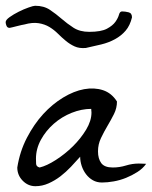

<svg xmlns="http://www.w3.org/2000/svg" viewBox="-42 -641 524 662"><path d="M17.6 -63.5Q26.4 -119.1 50.8 -166Q75.2 -212.9 106.9 -247.6Q138.7 -282.2 175.8 -304.7Q212.9 -327.1 248 -333.5Q283.2 -339.8 313 -330.1Q342.8 -320.3 361.3 -291Q361.3 -268.6 351.1 -248Q340.8 -227.5 328.6 -207Q316.4 -186.5 306.2 -165Q295.9 -143.6 295.9 -119.1Q295.9 -93.8 307.1 -78.6Q318.4 -63.5 346.7 -63.5Q370.1 -63.5 392.1 -70.3Q414.1 -77.1 436.5 -77.1Q440.4 -77.1 449.7 -76.7Q459 -76.2 461.9 -76.2Q450.2 -59.6 431.6 -47.9Q413.1 -36.1 392.6 -27.8Q372.1 -19.5 350.1 -15.6Q328.1 -11.7 309.6 -11.7Q292 -11.7 278.3 -19.5Q264.6 -27.3 254.9 -40Q245.1 -52.7 239.7 -68.8Q234.4 -85 234.4 -100.6Q219.7 -84 202.6 -65.9Q185.5 -47.9 166.5 -33.2Q147.5 -18.6 125.5 -8.8Q103.5 1 80.1 1Q54.7 1 36.1 -18.1Q17.6 -37.1 17.6 -63.5ZM82 -93.8Q82 -85.9 82.5 -76.2Q83 -66.4 94.7 -63.5Q119.1 -69.3 150.4 -89.4Q181.6 -109.4 209 -136.2Q236.3 -163.1 254.9 -193.8Q273.4 -224.6 273.4 -252.9Q273.4 -254.9 272.9 -259.3Q272.5 -263.7 272.5 -265.6Q239.3 -265.6 205.1 -252Q170.9 -238.3 143.6 -214.4Q116.2 -190.4 99.1 -159.2Q82 -127.9 82 -93.8ZM253.9 -475.6Q231.4 -473.6 215.3 -481Q199.2 -488.3 185.1 -500Q170.9 -511.7 157.7 -524.9Q144.5 -538.1 128.4 -547.9Q112.3 -557.6 91.3 -561Q70.3 -564.5 42 -556.6Q40 -556.6 32.2 -554.7Q24.4 -552.7 16.1 -550.8Q7.8 -548.8 0.5 -546.9Q-6.8 -544.9 -8.8 -544.9Q-16.6 -544.9 -19.5 -551.8Q-22.5 -558.6 -22.5 -564.5Q-22.5 -572.3 -8.8 -582Q4.9 -591.8 22.5 -600.6Q40 -609.4 56.6 -615.2Q73.2 -621.1 79.1 -621.1Q109.4 -621.1 130.4 -606.9Q151.4 -592.8 170.4 -576.2Q189.5 -559.6 211.4 -545.4Q233.4 -531.2 265.6 -531.2Q306.6 -531.2 326.7 -542Q346.7 -552.7 356 -565.9Q365.2 -579.1 368.2 -590.3Q371.1 -601.6 378.9 -601.6Q389.6 -601.6 401.4 -598.6Q413.1 -595.7 413.1 -581.1Q406.2 -552.7 391.1 -535.2Q376 -517.6 354.5 -505.9Q333 -494.1 307.1 -487.8Q281.2 -481.4 253.9 -475.6Z"/></svg>

Font: La Belle Aurore
Style: Regular
Weight: 400
Version: Version 1.001 2001